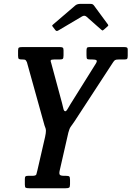

<svg xmlns="http://www.w3.org/2000/svg" viewBox="-20 -1000 698 1020"><path d="M112 -19.5V-48.5Q112 -59.5 115.2 -62.8Q118.5 -66 129.5 -66H152Q171 -66 173.2 -73.8Q175.5 -81.5 179 -96.5L219.5 -272.5Q224 -293 224 -305Q224 -317 216.5 -333.5L123 -669.5Q118.5 -678.5 115.5 -681.2Q112.5 -684 100 -684H97Q84.5 -684 80.2 -687Q76 -690 76 -703.5V-731.5Q76 -745 81 -747.5Q86 -750 99.5 -750H297Q308.5 -750 313 -747.2Q317.5 -744.5 317.5 -733V-707Q317.5 -692 314 -688Q310.5 -684 297 -684H268Q252.5 -684 250 -680Q247.5 -676 252.5 -663.5L309.5 -452.5Q313.5 -438.5 316.5 -423.8Q319.5 -409 327 -409Q332.5 -409 339 -420.8Q345.5 -432.5 354.5 -447L489 -662Q497.5 -676 492.2 -680Q487 -684 470.5 -684H460.5Q445.5 -684 442.5 -687.5Q439.5 -691 439.5 -707.5V-730Q439.5 -742 442.2 -746Q445 -750 456.5 -750H638.5Q648 -750 653.2 -748Q658.5 -746 658.5 -736V-703Q658.5 -691 655.2 -687.5Q652 -684 640.5 -684H611.5Q596.5 -684 591.2 -680.8Q586 -677.5 580 -668L375 -354Q365 -339 356.8 -328.2Q348.5 -317.5 343 -295L297 -93.5Q293.5 -78 297.5 -72Q301.5 -66 321.5 -66H329.5Q344 -66 348 -62.5Q352 -59 352 -44.5V-21Q352 -6.5 347.2 -3.2Q342.5 0 329 0H135Q121 0 116.5 -2.8Q112 -5.5 112 -19.5ZM273 -841.5 261.5 -856.5Q256.5 -862.5 257.2 -864.5Q258 -866.5 264.5 -872L380 -971Q390 -979.5 408 -979.5H457.5Q467.5 -979.5 471.5 -977.5Q475.5 -975.5 479 -971L553 -870.5Q555.5 -866.5 555.2 -864.8Q555 -863 550.5 -859L533 -843.5Q526 -837.5 524 -838Q522 -838.5 517 -843L439.5 -911.5Q428.5 -921 414.5 -912L290.5 -838.5Q284 -834.5 280.2 -835.5Q276.5 -836.5 273 -841.5Z"/></svg>

Font: Besley* Condensed Medium
Style: Italic
Weight: 500
Width: 3
Italic angle: -13°
Designer: Owen Earl
Foundry: indestructible type*
Version: Version 3.000; ttfautohint (v1.8.3)